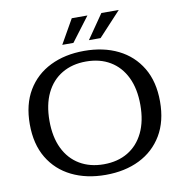

<svg xmlns="http://www.w3.org/2000/svg" viewBox="-95 -981 1041 1086"><g transform="rotate(-10 425.0 -438.0)"><path d="M463 -752 559 -891H659L530 -752ZM310 -752 389 -891H479L374 -752ZM425 15Q315 15 230.5 -26.5Q146 -68 98.5 -147.5Q51 -227 51 -341Q51 -455 98.5 -534.5Q146 -614 230.5 -655.5Q315 -697 425 -697Q536 -697 620 -655.5Q704 -614 751.5 -534.5Q799 -455 799 -341Q799 -227 751.5 -147.5Q704 -68 620 -26.5Q536 15 425 15ZM425 -46Q505 -46 563.5 -81Q622 -116 654 -182Q686 -248 686 -341Q686 -434 654 -500Q622 -566 563.5 -601Q505 -636 425 -636Q346 -636 287 -601Q228 -566 196 -500Q164 -434 164 -341Q164 -248 196 -182Q228 -116 287 -81Q346 -46 425 -46Z"/></g></svg>

Font: Montagu Slab 16pt
Style: Regular
Weight: 400
Designer: Florian Karsten
Foundry: Florian Karsten
Version: Version 1.000; ttfautohint (v1.8.3)